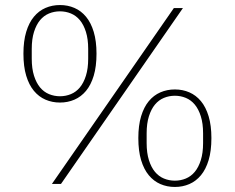

<svg xmlns="http://www.w3.org/2000/svg" viewBox="-20 -730 932 762"><path d="M186 0 670 -698H706L222 0ZM218 -323Q187 -323 160.5 -334.5Q134 -346 114.5 -369.5Q95 -393 84 -429.5Q73 -466 73 -517Q73 -567 84 -603.5Q95 -640 114.5 -663.5Q134 -687 160.5 -698.5Q187 -710 218 -710Q249 -710 275.5 -698.5Q302 -687 321.5 -663.5Q341 -640 352 -603.5Q363 -567 363 -517Q363 -466 352 -429.5Q341 -393 321.5 -369.5Q302 -346 275.5 -334.5Q249 -323 218 -323ZM218 -348Q241 -348 261.5 -356.5Q282 -365 297 -383Q312 -401 321 -429.5Q330 -458 330 -497V-536Q330 -575 321 -603.5Q312 -632 297 -650Q282 -668 261.5 -676.5Q241 -685 218 -685Q195 -685 174.5 -676.5Q154 -668 139 -650Q124 -632 115 -603.5Q106 -575 106 -536V-497Q106 -458 115 -429.5Q124 -401 139 -383Q154 -365 174.5 -356.5Q195 -348 218 -348ZM674 12Q643 12 616.5 0.5Q590 -11 570.5 -34.5Q551 -58 540 -94.5Q529 -131 529 -182Q529 -232 540 -268.5Q551 -305 570.5 -328.5Q590 -352 616.5 -363.5Q643 -375 674 -375Q705 -375 731.5 -363.5Q758 -352 777.5 -328.5Q797 -305 808 -268.5Q819 -232 819 -182Q819 -131 808 -94.5Q797 -58 777.5 -34.5Q758 -11 731.5 0.5Q705 12 674 12ZM674 -13Q697 -13 717.5 -21.5Q738 -30 753 -48Q768 -66 777 -94.5Q786 -123 786 -162V-201Q786 -240 777 -268.5Q768 -297 753 -315Q738 -333 717.5 -341.5Q697 -350 674 -350Q651 -350 630.5 -341.5Q610 -333 595 -315Q580 -297 571 -268.5Q562 -240 562 -201V-162Q562 -123 571 -94.5Q580 -66 595 -48Q610 -30 630.5 -21.5Q651 -13 674 -13Z"/></svg>

Font: IBM Plex Sans Thai ExtraLight
Style: Regular
Weight: 200
Designer: Mike Abbink, Paul van der Laan, Pieter van Rosmalen, Ben Mitchell, Mark Frömberg
Foundry: Bold Monday
Version: Version 1.1